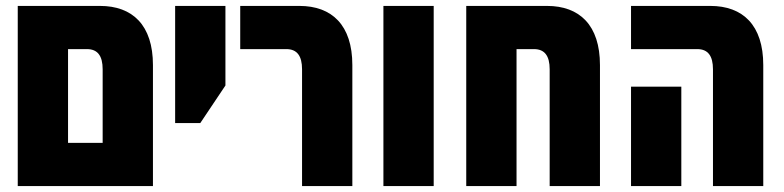

<svg xmlns="http://www.w3.org/2000/svg" viewBox="-20 -629 2650 649"><path d="M40 0H497V-409C497 -544 428 -609 318 -609H40ZM210 -146V-463H274C310 -463 327 -440 327 -395V-146Z M572 -213H657L742 -340V-609H572Z M1001 0H1171V-409C1171 -544 1102 -609 992 -609H792V-463H948C984 -463 1001 -440 1001 -395Z M1276 0H1446V-609H1276Z M1829 -609H1556V0H1726V-463H1785C1821 -463 1838 -440 1838 -395V0H2008V-409C2008 -544 1939 -609 1829 -609Z M2390 0H2560V-409C2560 -544 2491 -609 2381 -609H2113V-463H2337C2373 -463 2390 -440 2390 -395ZM2113 0H2283V-336H2113Z"/></svg>

Font: Noto Sans Hebrew ExtraCondensed Black
Style: Regular
Weight: 900
Width: 2
Designer: Monotype Design Team
Foundry: Monotype Imaging Inc.
Version: Version 2.004